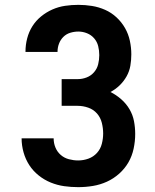

<svg xmlns="http://www.w3.org/2000/svg" viewBox="-20 -763 640 791"><path d="M302 8Q273 8 244.5 4Q216 0 189 -11Q162 -22 139 -40.5Q116 -59 100.5 -83Q85 -107 77 -135.5Q69 -164 69 -193H201Q201 -173 208.5 -155Q216 -137 230.5 -124.5Q245 -112 264 -107Q283 -102 302 -102Q324 -102 344.5 -109.5Q365 -117 379.5 -133Q394 -149 399.5 -170.5Q405 -192 405 -213Q405 -235 399.5 -257Q394 -279 379.5 -295.5Q365 -312 343.5 -319.5Q322 -327 300 -327H234V-437H300Q319 -437 337 -444Q355 -451 367.5 -465.5Q380 -480 384.5 -498.5Q389 -517 389 -536Q389 -555 384.5 -573Q380 -591 368 -605Q356 -619 338.5 -626Q321 -633 303 -633Q286 -633 269.5 -628Q253 -623 241 -611Q229 -599 223 -583Q217 -567 217 -550Q217 -550 217 -549.5Q217 -549 217 -549H85Q85 -549 85 -549.5Q85 -550 85 -551Q85 -578 92 -605Q99 -632 113.5 -655Q128 -678 149.5 -695.5Q171 -713 196 -724Q221 -735 248 -739Q275 -743 303 -743Q331 -743 359 -738.5Q387 -734 413 -722.5Q439 -711 460 -691.5Q481 -672 495 -647.5Q509 -623 515 -595Q521 -567 521 -539Q521 -515 517 -492Q513 -469 501.5 -448.5Q490 -428 473 -411.5Q456 -395 435 -384Q459 -372 479.5 -354Q500 -336 513.5 -313Q527 -290 532 -264Q537 -238 537 -211Q537 -181 530.5 -150.5Q524 -120 509 -94Q494 -68 471 -47.5Q448 -27 420.5 -14.5Q393 -2 363 3Q333 8 302 8Z"/></svg>

Font: Iosevka Custom XBdEx
Style: Regular
Weight: 800
Width: 7
Monospace: yes
Designer: Belleve Invis
Foundry: Belleve Invis
Version: Version 11.2.4; ttfautohint (v1.8.4)